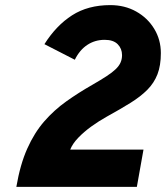

<svg xmlns="http://www.w3.org/2000/svg" viewBox="-20 -732 650 752"><path d="M44 0Q59 -88 86.8 -150Q114.5 -212 153.2 -256.5Q192 -301 239.8 -335Q287.5 -369 342 -400Q375 -419 397.2 -433.5Q419.5 -448 433 -461Q446.5 -474 452.2 -487.2Q458 -500.5 458 -516Q458 -541.5 441 -558.8Q424 -576 390 -576Q352 -576 322 -556.2Q292 -536.5 273 -498L154 -559Q200 -632 262.2 -672Q324.5 -712 412 -712Q468.5 -712 513.2 -687Q558 -662 584 -619.2Q610 -576.5 610 -524Q610 -475.5 596.8 -441.2Q583.5 -407 557.2 -380.5Q531 -354 491.2 -329.2Q451.5 -304.5 398 -275Q367.5 -258 338 -236.8Q308.5 -215.5 286.2 -192.2Q264 -169 255 -146H542L516 0Z"/></svg>

Font: Overpass Black
Style: Italic
Weight: 900
Italic angle: -10°
Designer: Delve Withrington, Dave Bailey, Thomas Jockin
Foundry: Delve Fonts LLC
Version: Version 4.000